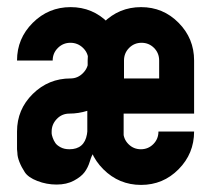

<svg xmlns="http://www.w3.org/2000/svg" viewBox="-20 -522 600 539"><path d="M524.9 -352.1V-301.8V-203.1H424.8H326.2V-152.8Q326.2 -131.8 340.6 -117.4Q355 -103 375.5 -103Q396 -103 410.4 -117.4Q424.8 -131.8 424.8 -152.8H524.9Q524.9 -90.8 481.4 -46.9Q438 -2.9 376 -2.9Q314 -2.9 270 -46.9Q226.1 -90.8 226.1 -152.8V-352.1Q226.1 -414.1 270 -458Q314 -502 376 -502Q438 -502 481.4 -458Q524.9 -414.1 524.9 -352.1ZM328.1 -301.8H426.8V-352.1Q426.8 -373 412.4 -387.5Q397.9 -401.9 377.4 -401.9Q356.9 -401.9 342.5 -387.5Q328.1 -373 328.1 -352.1ZM327.1 -352.1V-110.8H247.1L259.8 -105Q253.9 -107.9 242.7 -92.8Q237.3 -85.9 232.2 -68.8Q227.1 -51.8 217.5 -38.8Q208 -25.9 187.5 -14.9Q167 -3.9 138.9 -3.9Q110.8 -3.9 85 -13.9Q59.1 -23.9 49.6 -38.6Q40 -53.2 34.4 -67.6Q28.8 -82 28.8 -92.8L27.8 -103V-152.8Q27.8 -214.8 72 -258.3Q116.2 -301.8 178.2 -301.8Q198.2 -301.8 213.1 -316.9Q228 -332 228 -352.5Q228 -373 213.1 -387.5Q198.2 -401.9 177.7 -401.9Q157.2 -401.9 142.6 -387.5Q127.9 -373 127.9 -352.1H27.8Q27.8 -414.1 72 -458Q116.2 -502 178.2 -502Q240.2 -502 283.7 -458Q327.1 -414.1 327.1 -352.1ZM174.8 -103Q216.8 -103 224.1 -145Q225.1 -149.9 225.1 -152.8V-210.9Q200.2 -203.1 174.8 -203.1Q153.8 -203.1 139.4 -188Q125 -172.9 125 -152.8Q125 -150.9 125 -147.5Q125 -144 127.9 -135.5Q130.9 -127 135.5 -120.4Q140.1 -113.8 150.4 -108.4Q160.6 -103 174.8 -103Z"/></svg>

Font: OSP-DIN
Style: DIN
Weight: 500
Width: 3
Version: Version 001.000